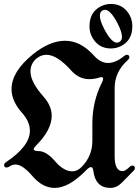

<svg xmlns="http://www.w3.org/2000/svg" viewBox="-39 -920 687 950"><path d="M0 0ZM403.8 -790Q403.8 -858.9 458 -887.7Q481.9 -900.4 509.8 -900.4Q557.6 -900.4 586.7 -867.4Q615.7 -834.5 615.7 -790Q615.7 -721.2 561.5 -692.9Q537.6 -680.2 509.8 -680.2Q461.9 -680.2 432.9 -713.1Q403.8 -746.1 403.8 -790ZM455.1 -842.3Q455.1 -817.9 478 -773.9Q512.7 -709 539.6 -709Q545.4 -709 550.8 -711.9Q564.5 -718.8 564.5 -737.8Q564.5 -762.7 541.5 -806.6Q507.3 -871.6 480 -871.6Q474.1 -871.6 468.8 -868.7Q455.1 -861.3 455.1 -842.3ZM-18.6 -103.5Q-18.6 -111.3 -9.8 -117.2Q108.9 -196.3 108.9 -273.4Q108.9 -317.9 70.3 -361.3Q18.1 -419.9 18.1 -479Q18.1 -565.4 123.5 -650.9Q206.5 -718.3 283.2 -718.3Q359.9 -718.3 425.3 -645.5Q458 -608.4 495.6 -608.4Q533.2 -608.4 574.7 -642.6Q582.5 -648.9 588.4 -648.9Q601.1 -648.9 601.1 -636.2Q601.1 -629.4 591.8 -621.1Q528.3 -564.5 528.3 -483.9V-147.5Q528.3 -73.2 567.4 -73.2Q581.1 -73.2 601.6 -93.8Q608.4 -100.6 615.7 -100.6Q628.4 -100.6 628.4 -87.9Q628.4 -81.5 622.6 -75.7L564.9 -17.1Q538.6 9.8 507.3 9.8Q433.6 9.8 422.9 -74.2Q420.4 -93.3 411.4 -93.3Q402.3 -93.3 388.2 -78.6Q302.7 9.8 231.4 9.8Q171.9 9.8 122.1 -48.1Q72.3 -106 38.1 -106Q22.5 -106 6.8 -95.7Q0 -91.3 -6.8 -91.3Q-18.6 -91.3 -18.6 -103.5ZM111.8 -566.4Q111.8 -514.2 176.3 -441.9Q216.8 -396.5 216.8 -346.7Q216.8 -277.3 139.2 -199.7Q127.9 -188.5 127.9 -182.1Q127.9 -172.4 151.9 -172.4Q190.4 -172.4 233.4 -122.3Q276.4 -72.3 318.4 -72.3Q345.2 -72.3 368.2 -97.2Q418 -150.4 418 -222.7V-310.1Q418 -417 465.3 -511.7Q471.2 -523.4 471.2 -529.8Q471.2 -538.1 461.9 -538.1Q458 -538.1 450.2 -535.6Q425.8 -528.3 403.8 -528.3Q351.6 -528.3 314 -570.3Q243.7 -648.9 190.9 -648.9Q163.6 -648.9 140.6 -629.9Q111.8 -604.5 111.8 -566.4Z"/></svg>

Font: UnifrakturMaguntia21
Style: Book
Weight: 400
Designer: j. 'mach' wust, Gerrit Ansmann, Georg Duffner, based on a font by Peter Wiegel, original typeface by Carl Albert Fahrenw
Version: Version 2017-03-19